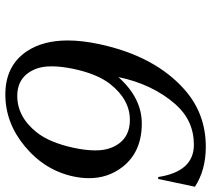

<svg xmlns="http://www.w3.org/2000/svg" viewBox="-56 -731 797 725"><g transform="rotate(90 342.5 -368.5)"><path d="M336.9 9.8Q227.5 9.8 173.3 -71.8Q132.8 -133.3 132.8 -225.6Q132.8 -279.8 146.5 -344.2Q191.9 -557.1 321.3 -669.4Q411.1 -747.1 534.2 -747.1Q622.1 -747.1 685.1 -706.1L655.8 -567.4H648.4Q627.9 -702.1 526.4 -702.1Q435.1 -702.1 373.5 -632.3Q297.9 -545.9 271 -417Q350.1 -505.4 446.3 -505.4Q553.7 -505.4 610.4 -432.6Q652.8 -377.9 652.8 -306.2Q652.8 -278.3 646.5 -248Q623.5 -139.2 532.2 -63.5Q443.8 9.8 336.9 9.8ZM342.3 -35.2Q421.4 -35.2 480 -108.9Q518.6 -157.7 538.1 -248Q547.9 -293.9 547.9 -329.6Q547.9 -363.3 539.1 -386.7Q511.7 -460.4 432.6 -460.4Q356.4 -460.4 297.9 -386.7Q259.3 -337.9 240.2 -248Q230.5 -201.2 230.5 -165.5Q230.5 -132.3 238.8 -108.9Q266.1 -35.2 342.3 -35.2Z"/></g></svg>

Font: Modern Antiqua
Style: Book Oblique
Weight: 400
Italic angle: -12°
Designer: Wojciech Kalinowski "wmk69" (wmk69@o2.pl)
Foundry: Wojciech Kalinowski "wmk69" (wmk69@o2.pl)
Version: Version 3.1.0; 2021-05-28